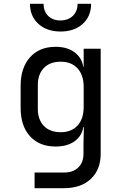

<svg xmlns="http://www.w3.org/2000/svg" viewBox="-20 -805 640 1005"><path d="M161 180V98H316Q363 98 390 71.5Q417 45 417 0V-50L419 -140H401L418 -165Q418 -105 378 -71.5Q338 -38 271 -38Q186 -38 137 -92Q88 -146 88 -240V-356Q88 -450 137 -505Q186 -560 271 -560Q338 -560 378 -525Q418 -490 418 -430L401 -455H418V-550H507V0Q507 83 455.5 131.5Q404 180 315 180ZM298 -113Q354 -113 386 -148Q418 -183 418 -245V-350Q418 -412 386 -447Q354 -482 298 -482Q241 -482 209.5 -449Q178 -416 178 -360V-235Q178 -179 209.5 -146Q241 -113 298 -113ZM297 -640Q225 -640 181 -680Q137 -720 137 -785H208Q208 -746 232 -722Q256 -698 296 -698Q337 -698 361.5 -722Q386 -746 386 -785H457Q457 -720 413 -680Q369 -640 297 -640Z"/></svg>

Font: JetBrains Mono
Style: Regular
Weight: 400
Monospace: yes
Designer: Philipp Nurullin, Konstantin Bulenkov
Foundry: JetBrains
Version: Version 2.305